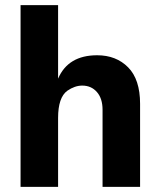

<svg xmlns="http://www.w3.org/2000/svg" viewBox="-20 -727 620 747"><path d="M525 0H379V-300Q379 -344 357 -369Q335 -394 300 -394Q271 -394 242 -374Q206 -348 206 -268V0H60V-707H206V-421Q245 -512 358 -512Q432 -512 478.5 -465Q525 -418 525 -323Z"/></svg>

Font: Hind Madurai
Style: Bold
Weight: 700
Designer: Jyotish Sonowal
Foundry: Indian Type Foundry
Version: Version 0.702;PS 1.0;hotconv 1.0.81;makeotf.lib2.5.63406